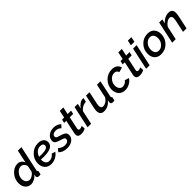

<svg xmlns="http://www.w3.org/2000/svg" viewBox="475 -2497 4274 4274"><g transform="rotate(-45 2612.5 -360.0)"><path d="M19 -206Q19 -334 106 -433Q193 -532 307 -532Q362 -532 401.5 -502Q441 -472 457 -424L522 -730H633L505 -130Q503 -118 503 -115Q503 -95 526 -94L506 0Q474 5 461 5Q430 5 412.5 -8.5Q395 -22 395 -46Q395 -62 403 -95Q366 -46 312 -18Q258 10 205 10Q120 10 69.5 -51.5Q19 -113 19 -206ZM408 -188 436 -325Q430 -373 396.5 -405.5Q363 -438 321 -438Q248 -438 191.5 -371Q135 -304 135 -224Q135 -163 167 -123.5Q199 -84 253 -84Q294 -84 340.5 -114.5Q387 -145 408 -188Z M842 -224Q793 -224 746 -228Q745 -221 745 -209Q745 -148 774.5 -109.5Q804 -71 861 -71Q904 -71 944 -92.5Q984 -114 1007 -151L1094 -124Q1055 -64 986 -27Q917 10 842 10Q745 10 689 -52Q633 -114 633 -211Q633 -341 726.5 -436.5Q820 -532 955 -532Q1038 -532 1086.5 -494.5Q1135 -457 1135 -388Q1135 -224 842 -224ZM943 -451Q875 -451 828 -408Q781 -365 760 -299Q805 -296 844 -296Q1033 -296 1033 -385Q1033 -451 943 -451Z M1133 -69 1192 -139Q1265 -72 1353 -72Q1404 -72 1435 -94Q1466 -116 1466 -152Q1466 -180 1444.5 -193Q1423 -206 1361 -224Q1276 -250 1244.5 -272.5Q1213 -295 1213 -345Q1213 -426 1279 -479Q1345 -532 1443 -532Q1557 -532 1622 -462L1561 -396Q1507 -451 1434 -451Q1383 -451 1352 -430.5Q1321 -410 1321 -371Q1321 -345 1339 -333Q1357 -321 1412 -306Q1501 -281 1539 -252.5Q1577 -224 1577 -170Q1577 -92 1512 -41Q1447 10 1341 10Q1204 10 1133 -69Z M1680 -78Q1680 -95 1684 -111L1754 -438H1687L1706 -523H1771L1808 -695H1918L1881 -523H1989L1971 -438H1864L1802 -146Q1800 -136 1800 -131Q1800 -93 1841 -93Q1872 -93 1917 -114L1921 -27Q1864 8 1781 8Q1736 8 1708 -13.5Q1680 -35 1680 -78Z M2100 -523H2202L2176 -406Q2215 -461 2263 -493.5Q2311 -526 2357 -526Q2371 -526 2383 -524L2362 -428Q2302 -426 2249.5 -398Q2197 -370 2166 -320L2098 0H1988Z M2382 -120Q2382 -151 2392 -203L2461 -523H2570L2506 -225Q2499 -193 2499 -165Q2499 -84 2568 -84Q2612 -84 2657 -113.5Q2702 -143 2735 -197L2804 -523H2914L2831 -130Q2828 -121 2828 -115Q2828 -96 2851 -94L2832 0Q2799 5 2786 5Q2722 5 2722 -45Q2722 -60 2731 -106Q2639 10 2504 10Q2382 10 2382 -120Z M2958 -211Q2958 -339 3050.5 -435.5Q3143 -532 3278 -532Q3356 -532 3405 -497.5Q3454 -463 3470 -402L3356 -368Q3335 -438 3259 -438Q3186 -438 3129 -375Q3072 -312 3072 -224Q3072 -163 3103 -123.5Q3134 -84 3184 -84Q3221 -84 3258.5 -105Q3296 -126 3313 -156L3414 -124Q3376 -64 3309.5 -27Q3243 10 3167 10Q3069 10 3013.5 -53Q2958 -116 2958 -211Z M3522 -78Q3522 -95 3526 -111L3596 -438H3529L3548 -523H3613L3650 -695H3760L3723 -523H3831L3813 -438H3706L3644 -146Q3642 -136 3642 -131Q3642 -93 3683 -93Q3714 -93 3759 -114L3763 -27Q3706 8 3623 8Q3578 8 3550 -13.5Q3522 -35 3522 -78Z M3985 -730H4095L4070 -609H3960ZM3942 -523H4052L3940 0H3830Z M4088 -211Q4088 -343 4179 -437.5Q4270 -532 4401 -532Q4506 -532 4560.5 -470Q4615 -408 4615 -311Q4615 -180 4524 -85Q4433 10 4300 10Q4196 10 4142 -52Q4088 -114 4088 -211ZM4500 -296Q4500 -360 4470 -399Q4440 -438 4384 -438Q4312 -438 4257 -376Q4202 -314 4202 -225Q4202 -161 4232.5 -122.5Q4263 -84 4318 -84Q4390 -84 4445 -145.5Q4500 -207 4500 -296Z M4763 -523H4862L4840 -418Q4879 -471 4939.5 -501.5Q5000 -532 5065 -532Q5181 -532 5181 -410Q5181 -374 5169 -319L5102 0H4992L5054 -293Q5062 -333 5062 -357Q5062 -434 4998 -434Q4954 -434 4904.5 -398.5Q4855 -363 4828 -311L4761 0H4651Z"/></g></svg>

Font: Raleway-v4020 SemiBold
Style: Italic
Weight: 600
Italic angle: -12°
Designer: Matt McInerney, Pablo Impallari, Rodrigo Fuenzalida
Foundry: Matt McInerney, Pablo Impallari, Rodrigo Fuenzalida
Version: Version 4.020;PS 004.020;hotconv 1.0.88;makeotf.lib2.5.64775